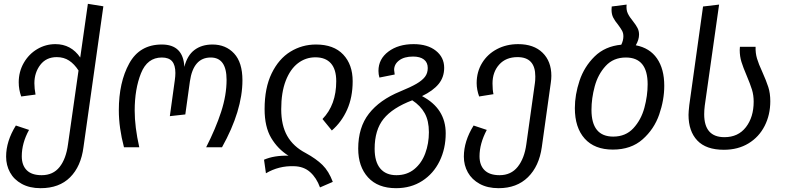

<svg xmlns="http://www.w3.org/2000/svg" viewBox="-20 -771 4116 1005"><path d="M521 -738 417 -1Q404 100 347 157Q290 214 193 214H192Q135 214 94 191.5Q53 169 32.5 131.5Q12 94 12 49Q12 -32 63 -114L132 -91Q94 -22 94 47Q94 94 120 120Q146 146 198 146Q258 146 292 103Q326 60 336 -16L391 -402Q369 -436 341.5 -454Q314 -472 277 -472Q222 -472 191 -431.5Q160 -391 160 -335Q160 -308 166 -276L91 -266Q78 -302 78 -340Q78 -396 104.5 -442Q131 -488 175 -514Q219 -540 270 -540Q352 -540 400 -470L440 -751Z M602 -194Q602 -340 656.5 -439Q711 -538 827 -538Q939 -538 945 -421Q960 -481 998 -509.5Q1036 -538 1092 -538Q1162 -538 1205.5 -491Q1249 -444 1249 -351Q1249 -192 1142 0H1059Q1109 -98 1137.5 -185.5Q1166 -273 1166 -353Q1166 -470 1083 -470Q992 -470 974 -345L950 -172L869 -163L895 -351Q898 -372 898 -389Q898 -430 881 -450Q864 -470 827 -470Q751 -470 718 -387.5Q685 -305 685 -192Q685 -107 709 0H629Q602 -102 602 -194Z M1519 99Q1440 96 1372 136L1362 65Q1415 42 1490 44Q1434 9 1399.5 -49Q1365 -107 1365 -200Q1365 -311 1402 -387Q1439 -463 1500 -500.5Q1561 -538 1634 -538Q1727 -538 1776.5 -485.5Q1826 -433 1826 -346Q1826 -262 1797 -197Q1768 -132 1717 -88L1668 -148Q1740 -222 1740 -346Q1740 -408 1712 -439.5Q1684 -471 1631 -471Q1580 -471 1539.5 -440Q1499 -409 1475.5 -348Q1452 -287 1452 -199Q1452 -115 1483.5 -59.5Q1515 -4 1580 30Q1635 60 1668 92.5Q1701 125 1722 181L1655 210Q1637 160 1603.5 130Q1570 100 1519 99Z M2313 -73Q2313 7 2281 72.5Q2249 138 2190 176Q2131 214 2053 214Q1958 214 1906.5 157.5Q1855 101 1855 7Q1855 -104 1911 -176Q1967 -248 2074 -292Q2130 -315 2160 -332.5Q2190 -350 2204.5 -369Q2219 -388 2219 -415Q2219 -444 2199 -459.5Q2179 -475 2142 -475Q2096 -475 2069.5 -455Q2043 -435 2043 -405Q2043 -399 2046 -381L1966 -365Q1961 -382 1961 -400Q1961 -462 2013 -501Q2065 -540 2145 -540Q2218 -540 2261.5 -505.5Q2305 -471 2305 -416Q2305 -367 2276 -331.5Q2247 -296 2189 -268Q2313 -203 2313 -73ZM2225 -79Q2225 -139 2203 -178.5Q2181 -218 2138 -246Q2035 -207 1988 -149Q1941 -91 1941 8Q1941 76 1970.5 111Q2000 146 2055 146Q2110 146 2148.5 114.5Q2187 83 2206 31.5Q2225 -20 2225 -79Z M2866 -374Q2866 -357 2863 -337L2816 -1Q2802 99 2743.5 156.5Q2685 214 2590 214Q2532 214 2491 191.5Q2450 169 2429 131.5Q2408 94 2408 49Q2408 -32 2459 -114L2528 -91Q2490 -19 2490 47Q2490 94 2516.5 120Q2543 146 2595 146Q2655 146 2690 102Q2725 58 2735 -16L2780 -337Q2782 -349 2782 -371Q2782 -472 2689 -472Q2628 -472 2593 -433Q2558 -394 2558 -334Q2558 -300 2563 -278L2488 -266Q2475 -302 2475 -336Q2475 -395 2503.5 -441.5Q2532 -488 2581.5 -514Q2631 -540 2692 -540Q2774 -540 2820 -495Q2866 -450 2866 -374Z M3457 -322Q3457 -248 3430.5 -171.5Q3404 -95 3343.5 -41.5Q3283 12 3188 12Q3092 12 3040.5 -45.5Q2989 -103 2989 -205Q2989 -275 3013.5 -348.5Q3038 -422 3092.5 -475.5Q3147 -529 3232 -537Q3243 -559 3243 -581Q3243 -598 3236 -610.5Q3229 -623 3215 -642Q3199 -661 3190 -678.5Q3181 -696 3181 -720Q3181 -731 3182 -737L3260 -747Q3257 -720 3266 -701Q3275 -682 3294 -659Q3309 -640 3317 -624.5Q3325 -609 3325 -590Q3325 -563 3308 -534Q3381 -520 3419 -465Q3457 -410 3457 -322ZM3370 -330Q3370 -470 3256 -470Q3191 -470 3150.5 -426Q3110 -382 3093 -319Q3076 -256 3076 -196Q3076 -56 3190 -56Q3255 -56 3295.5 -100Q3336 -144 3353 -207Q3370 -270 3370 -330Z M3660 -737 3744 -747 3669 -218Q3666 -194 3666 -173Q3666 -53 3772 -53Q3844 -53 3884.5 -105.5Q3925 -158 3925 -239Q3925 -273 3916 -302Q3907 -331 3888 -376Q3870 -418 3861 -447Q3852 -476 3852 -509L3853 -526H3935Q3934 -493 3942.5 -464.5Q3951 -436 3970 -395Q3991 -348 4001.5 -315.5Q4012 -283 4012 -241Q4012 -170 3982.5 -112Q3953 -54 3898 -20.5Q3843 13 3769 13Q3676 13 3630 -35.5Q3584 -84 3584 -170Q3584 -185 3588 -221Z"/></svg>

Font: FiraGO Book
Style: Italic
Weight: 350
Italic angle: -8°
Designer: bBox Type GmbH
Foundry: bBox Type GmbH
Version: Version 1.001